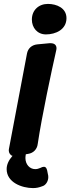

<svg xmlns="http://www.w3.org/2000/svg" viewBox="-20 -797 360 982"><path d="M320 -704C320 -756 270 -777 225 -777C178 -777 143 -745 143 -697C143 -655 171 -621 215 -621C265 -621 320 -646 320 -704ZM44 0C24 23 14 45 14 68C14 136 92 165 149 165C165 165 180 162 195 156C215 151 227 129 227 109C227 102 226 97 225 94L221 74C218 62 213 56 205 56C200 56 193 58 186 62C177 66 169 68 160 68C132 68 110 44 110 11C110 5 111 -1 112 -8L124 -10C151 -14 170 -34 173 -61C194 -203 245 -440 267 -537C268 -542 269 -546 269 -550C269 -565 260 -576 239 -576H233L170 -570C143 -567 123 -550 118 -523L26 -37C25 -33 25 -29 25 -26C25 -16 33 -2 44 0Z"/></svg>

Font: Bangerz
Style: Bold
Weight: 700
Designer: vernon adams
Foundry: Vernon Adams
Version: Version 2.10;December 28, 2023;FontCreator 13.0.0.2683 64-bi